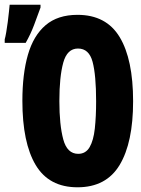

<svg xmlns="http://www.w3.org/2000/svg" viewBox="-80 -788 600 815"><path d="M249 7Q128 7 71.5 -87.5Q15 -182 15 -360Q15 -474 38.5 -555.5Q62 -637 113.5 -681Q165 -725 249 -725Q371 -725 428 -630.5Q485 -536 485 -358Q485 -183 428 -88Q371 7 249 7ZM252 -135Q284 -135 300.5 -163.5Q317 -192 322.5 -242.5Q328 -293 328 -358Q328 -469 313 -525.5Q298 -582 251 -582Q205 -582 188.5 -522Q172 -462 172 -359Q172 -258 188.5 -196.5Q205 -135 252 -135ZM-60 -621Q-57 -631 -53.5 -651.5Q-50 -672 -47 -695Q-44 -718 -42 -738Q-40 -758 -39 -768H92V-756Q79 -720 64.5 -681.5Q50 -643 29 -606H-60Z"/></svg>

Font: Noto Sans Mono ExtraCondensed Black
Style: Regular
Weight: 900
Width: 2
Designer: Monotype Design Team
Foundry: Monotype Imaging Inc.
Version: Version 2.014